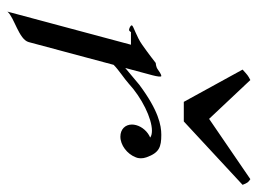

<svg xmlns="http://www.w3.org/2000/svg" viewBox="-112 -597 725 541"><g transform="rotate(90 250.5 -326.5)"><path d="M176.1 -647.5 267 -481.9H322.2L500.8 -647.5C495.4 -661.6 493.1 -664.1 484.8 -669.4L314.9 -553.2L205.5 -669.4C192.4 -662.6 191.6 -661.6 176.1 -647.5ZM359.8 -418.5C333 -418.5 291.3 -410.6 218.7 -356.4L171.5 -316.9L192.2 -394C195.4 -406.2 197.3 -418.5 194.3 -418.5C189 -418.5 180.9 -412.1 175 -408.2C168.3 -403.3 157.4 -402.8 157.4 -402.8C157.4 -402.8 130.8 -381.8 105.6 -364.3C84.4 -349.1 52.7 -339.8 51.6 -335.9C50.4 -331.5 61.1 -327.6 64.5 -327.6C67.4 -327.6 70.4 -333 70.4 -333H106L12.7 15.1C29.2 -4.4 91.2 -17.1 98.6 -44.9L162.7 -284.2C176.2 -297.9 203.3 -315.4 215.6 -326.7C255.2 -363.3 313.2 -392.1 348.4 -392.1C356.2 -392.1 363.1 -390.6 367.6 -387.2C351.1 -380.4 337.2 -364.7 332.6 -347.7C331.5 -343.5 330.9 -339.5 330.9 -335.8C330.9 -316.8 344.3 -303.2 365.1 -303.2C389 -303.2 413.7 -322.3 422.9 -345.7C423.9 -347.7 424.3 -349.1 424.7 -350.6C425.5 -353.7 426 -357.2 426 -361.1C426 -365.7 425.3 -370.9 423.3 -376.5C410.5 -412.6 394.5 -418.5 359.8 -418.5Z"/></g></svg>

Font: Pierce
Style: Oblique
Weight: 400
Italic angle: -15°
Version: Version 0.2.0